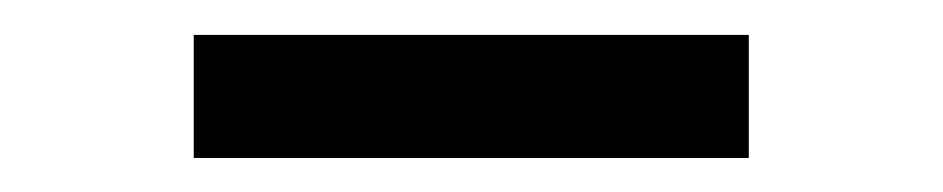

<svg xmlns="http://www.w3.org/2000/svg" viewBox="-20 -706 540 110"><path d="M91 -615.5V-686H409V-615.5Z"/></svg>

Font: Newsreader 6pt Medium
Style: Regular
Weight: 500
Designer: Hugues Gentile
Foundry: Production Type
Version: Version 1.003; ttfautohint (v1.8.3)